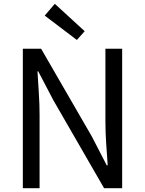

<svg xmlns="http://www.w3.org/2000/svg" viewBox="-20 -989 762 1009"><path d="M100 -733H196L463 -271L541 -120H546Q542 -176 538 -235.5Q534 -295 534 -352V-733H622V0H527L260 -463L181 -614H177Q180 -558 184 -500.5Q188 -443 188 -385V0H100ZM215 -907 268 -969 425 -825 384 -779Z"/></svg>

Font: SpoqaHanSans-Regular
Style: Regular
Weight: 400
Designer: [Spoqa Han Sans] Dong-huui Kim \uAE40 \uB3D9 \uD718  Younghwa Kang \uAC15 \uC601 \uD654  [Noto Sans] Ryoko NISHIZUKA \u8
Foundry: Spoqa (http://www.spoqa-han-sans.com)
Version: Version 2.000